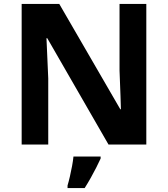

<svg xmlns="http://www.w3.org/2000/svg" viewBox="-20 -734 853 975"><path d="M723 0H531L220 -540H216Q218 -489 220.5 -438Q223 -387 225 -336V0H90V-714H281L591 -179H594Q593 -212 592 -245Q591 -278 589.5 -310.5Q588 -343 587 -376V-714H723ZM491 71Q481 93 468.5 117.5Q456 142 441.5 168Q427 194 410 221H323V208Q329 188 335 162Q341 136 346 109Q351 82 353 61H491Z"/></svg>

Font: Noto Sans Gunjala Gondi
Style: Regular
Weight: 400
Designer: Ek Type
Foundry: Ek Type
Version: Version 1.004